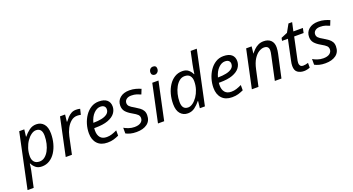

<svg xmlns="http://www.w3.org/2000/svg" viewBox="-80 -1540 4706 2560"><g transform="rotate(-20 2272.5 -260.0)"><path d="M-22 240 142 -536H214L202 -436H206Q241 -480 285 -512.5Q329 -545 385 -545Q450 -545 490 -499Q530 -453 530 -362Q530 -289 512 -222Q494 -155 460 -102.5Q426 -50 377.5 -20Q329 10 269 10Q215 10 182 -17.5Q149 -45 132 -82H127Q126 -66 122 -37.5Q118 -9 114 9L65 240ZM262 -63Q302 -63 335 -88.5Q368 -114 391.5 -157Q415 -200 427.5 -254Q440 -308 440 -364Q440 -472 355 -472Q322 -472 287.5 -447.5Q253 -423 224 -381Q195 -339 177.5 -285Q160 -231 160 -171Q160 -123 185 -93Q210 -63 262 -63Z M607 0 721 -536H793L782 -437H787Q808 -465 831 -489.5Q854 -514 883 -530Q912 -546 950 -546Q964 -546 979.5 -544.5Q995 -543 1008 -539L989 -460Q962 -466 938 -466Q888 -466 849 -433Q810 -400 784 -349Q758 -298 747 -245L695 0Z M1199 10Q1106 10 1055.5 -44.5Q1005 -99 1005 -192Q1005 -256 1023.5 -318.5Q1042 -381 1077 -432.5Q1112 -484 1161.5 -515Q1211 -546 1273 -546Q1349 -546 1387.5 -513Q1426 -480 1426 -421Q1426 -369 1393.5 -326Q1361 -283 1292 -257.5Q1223 -232 1113 -232H1096Q1095 -223 1094.5 -213Q1094 -203 1094 -195Q1094 -134 1124 -98.5Q1154 -63 1215 -63Q1253 -63 1287 -74Q1321 -85 1361 -104V-29Q1323 -12 1286.5 -1Q1250 10 1199 10ZM1109 -303H1116Q1176 -303 1227 -313.5Q1278 -324 1309 -348.5Q1340 -373 1340 -414Q1340 -440 1322.5 -456.5Q1305 -473 1268 -473Q1220 -473 1175.5 -428.5Q1131 -384 1109 -303Z M1611 10Q1562 10 1525.5 0.5Q1489 -9 1461 -24V-105Q1487 -89 1526.5 -75.5Q1566 -62 1608 -62Q1667 -62 1698 -85.5Q1729 -109 1729 -146Q1729 -175 1710 -194.5Q1691 -214 1639 -243Q1582 -275 1553 -309Q1524 -343 1524 -394Q1524 -462 1573.5 -504Q1623 -546 1706 -546Q1755 -546 1796.5 -534.5Q1838 -523 1868 -509L1840 -439Q1814 -451 1782 -461.5Q1750 -472 1706 -472Q1663 -472 1637.5 -451.5Q1612 -431 1612 -399Q1612 -373 1629.5 -353.5Q1647 -334 1700 -305Q1734 -285 1761 -265Q1788 -245 1803.5 -219Q1819 -193 1819 -155Q1819 -74 1762.5 -32Q1706 10 1611 10Z M2101 -625Q2080 -625 2066.5 -637.5Q2053 -650 2053 -672Q2053 -698 2068.5 -717Q2084 -736 2112 -736Q2158 -736 2158 -691Q2158 -660 2140 -642.5Q2122 -625 2101 -625ZM1916 0 2030 -536H2118L2004 0Z M2339 10Q2275 10 2234.5 -36Q2194 -82 2194 -173Q2194 -247 2212 -313.5Q2230 -380 2264.5 -432.5Q2299 -485 2347.5 -515Q2396 -545 2457 -545Q2511 -545 2543.5 -517.5Q2576 -490 2592 -453H2597Q2602 -487 2606.5 -518Q2611 -549 2619 -585L2656 -760H2743L2582 0H2510L2521 -99H2517Q2481 -54 2438 -22Q2395 10 2339 10ZM2369 -63Q2402 -63 2436 -87.5Q2470 -112 2499 -154Q2528 -196 2545.5 -250Q2563 -304 2563 -364Q2563 -412 2539.5 -442Q2516 -472 2463 -472Q2423 -472 2390.5 -446.5Q2358 -421 2334 -378Q2310 -335 2297 -281Q2284 -227 2284 -171Q2284 -63 2369 -63Z M2967 10Q2874 10 2823.5 -44.5Q2773 -99 2773 -192Q2773 -256 2791.5 -318.5Q2810 -381 2845 -432.5Q2880 -484 2929.5 -515Q2979 -546 3041 -546Q3117 -546 3155.5 -513Q3194 -480 3194 -421Q3194 -369 3161.5 -326Q3129 -283 3060 -257.5Q2991 -232 2881 -232H2864Q2863 -223 2862.5 -213Q2862 -203 2862 -195Q2862 -134 2892 -98.5Q2922 -63 2983 -63Q3021 -63 3055 -74Q3089 -85 3129 -104V-29Q3091 -12 3054.5 -1Q3018 10 2967 10ZM2877 -303H2884Q2944 -303 2995 -313.5Q3046 -324 3077 -348.5Q3108 -373 3108 -414Q3108 -440 3090.5 -456.5Q3073 -473 3036 -473Q2988 -473 2943.5 -428.5Q2899 -384 2877 -303Z M3248 0 3363 -539H3441L3430 -440H3431Q3450 -465 3475.5 -490Q3501 -515 3535 -532Q3569 -549 3612 -549Q3677 -549 3713.5 -513.5Q3750 -478 3750 -414Q3750 -391 3746.5 -367Q3743 -343 3739 -325L3668 0H3574L3646 -337Q3651 -360 3653.5 -375.5Q3656 -391 3656 -405Q3656 -469 3588 -469Q3555 -469 3516.5 -446Q3478 -423 3444.5 -371Q3411 -319 3392 -231L3342 0Z M3988 10Q3934 10 3897 -16Q3860 -42 3860 -107Q3860 -139 3869 -178L3930 -469H3847L3855 -509L3945 -547L4007 -658H4059L4032 -536H4167L4153 -469H4019L3957 -177Q3954 -164 3951 -147.5Q3948 -131 3948 -117Q3948 -94 3960.5 -78Q3973 -62 4001 -62Q4019 -62 4036 -65.5Q4053 -69 4072 -75V-8Q4060 -2 4035 4Q4010 10 3988 10Z M4290 10Q4241 10 4204.5 0.5Q4168 -9 4140 -24V-105Q4166 -89 4205.5 -75.5Q4245 -62 4287 -62Q4346 -62 4377 -85.5Q4408 -109 4408 -146Q4408 -175 4389 -194.5Q4370 -214 4318 -243Q4261 -275 4232 -309Q4203 -343 4203 -394Q4203 -462 4252.5 -504Q4302 -546 4385 -546Q4434 -546 4475.5 -534.5Q4517 -523 4547 -509L4519 -439Q4493 -451 4461 -461.5Q4429 -472 4385 -472Q4342 -472 4316.5 -451.5Q4291 -431 4291 -399Q4291 -373 4308.5 -353.5Q4326 -334 4379 -305Q4413 -285 4440 -265Q4467 -245 4482.5 -219Q4498 -193 4498 -155Q4498 -74 4441.5 -32Q4385 10 4290 10Z"/></g></svg>

Font: Noto IKEA Latin
Style: Italic
Weight: 400
Italic angle: -12°
Designer: Monotype Design Team
Foundry: Monotype Imaging Inc.
Version: Version 1.0